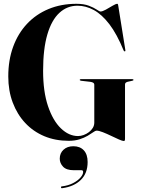

<svg xmlns="http://www.w3.org/2000/svg" viewBox="-20 -730 742 1009"><path d="M637 -2Q637 6 635.5 8.5Q634 11 630.5 11Q623.5 11 605.2 3Q587 -5 564.2 -16Q541.5 -27 520.5 -35.2Q499.5 -43.5 487 -43.5Q481.5 -43.5 470 -35.2Q458.5 -27 440.8 -16.5Q423 -6 398.2 2Q373.5 10 341 10Q271 10 213 -14.2Q155 -38.5 112.8 -83.5Q70.5 -128.5 47 -190.8Q23.5 -253 23.5 -328.5Q23.5 -414 49 -484Q74.5 -554 121.8 -604.5Q169 -655 235 -682.5Q301 -710 382 -710Q420.5 -710 446.8 -700Q473 -690 488 -679.8Q503 -669.5 508 -669.5Q518.5 -669.5 536.5 -679.5Q554.5 -689.5 571.5 -699.8Q588.5 -710 596.5 -710Q598 -710 599.2 -708.2Q600.5 -706.5 601.5 -699.5L638.5 -468.5Q639.5 -464.5 639 -462.8Q638.5 -461 637 -460Q635.5 -459.5 633.8 -460.2Q632 -461 630 -464Q594.5 -551 554.8 -602.8Q515 -654.5 473 -677.2Q431 -700 387.5 -700Q332.5 -700 291.8 -662.2Q251 -624.5 228.8 -548.8Q206.5 -473 206.5 -357.5Q206.5 -249 232.2 -172.5Q258 -96 300 -55.5Q342 -15 390 -15Q404.5 -15 419.5 -20.5Q434.5 -26 447.2 -35.5Q460 -45 467.8 -58Q475.5 -71 475.5 -85.5V-285.5Q475.5 -291.5 470.2 -295Q465 -298.5 454.5 -300L406.5 -305.5Q402.5 -306.5 400.8 -307.5Q399 -308.5 399 -310.5Q399 -312 400.5 -313Q402 -314 405 -314H675.5Q678.5 -314 680 -313Q681.5 -312 681.5 -310.5Q681.5 -308.5 680 -307.5Q678.5 -306.5 674.5 -305.5L650 -300Q643.5 -298 640.2 -294.8Q637 -291.5 637 -285.5ZM367.5 164.5Q329 164.5 311.5 146Q294 127.5 294 104Q294 75 313.8 56.8Q333.5 38.5 365.5 38.5Q400.5 38.5 420.5 60Q440.5 81.5 440.5 121.5Q440.5 180.5 404.8 215.5Q369 250.5 307 259Q304 259.5 302.5 258.5Q301 257.5 300.5 255.5Q300 253.5 300.8 251.8Q301.5 250 304.5 249.5Q339 245.5 364.2 232.2Q389.5 219 403.2 202.8Q417 186.5 417 173.5Q417 164.5 408 164.5Z"/></svg>

Font: Fraunces 120pt
Style: Bold
Weight: 700
Version: Version 1.000;[b76b70a41]